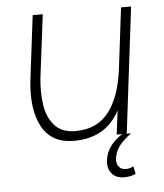

<svg xmlns="http://www.w3.org/2000/svg" viewBox="-50 -544 651 760"><g transform="rotate(-5 275.5 -164.5)"><path d="M117 -251Q111 -196 118 -145Q125 -94 153.5 -61Q182 -28 237 -28Q324 -28 370.5 -89.5Q417 -151 430 -262L459 -500H499L438 0H455Q424 23 407.5 44.5Q391 66 387 94Q385 114 394.5 126.5Q404 139 423 139Q438 139 453 131L459 161Q441 171 413 171Q381 171 364 151Q347 131 351 98Q354 68 373 42.5Q392 17 420 0H398L410 -95Q381 -41 335.5 -15.5Q290 10 228 10Q138 10 100.5 -60.5Q63 -131 77 -249L108 -500H148Z"/></g></svg>

Font: Haskoy ExtraLight
Style: Italic
Weight: 200
Designer: Ertekin Erdin
Foundry: Ertekin Erdin
Version: Version 2.000; ttfautohint (v1.8.4.7-5d5b)